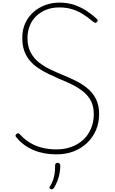

<svg xmlns="http://www.w3.org/2000/svg" viewBox="-20 -1166 883 1474"><path d="M413 19Q368 19 324.5 11.5Q281 4 242.5 -11.5Q204 -27 169.5 -51.5Q135 -76 108 -109Q99 -118 99 -124.5Q99 -131 106 -137Q113 -143 119.5 -143Q126 -143 135 -132Q169 -95 211.5 -69.5Q254 -44 305 -31.5Q356 -19 413 -19Q475 -19 527.5 -38Q580 -57 618.5 -92.5Q657 -128 678.5 -178.5Q700 -229 700 -290Q700 -350 678 -391.5Q656 -433 618 -463.5Q580 -494 533 -517Q486 -540 436 -560Q393 -579 351.5 -599Q310 -619 273.5 -643.5Q237 -668 209.5 -700Q182 -732 166.5 -775Q151 -818 151 -874Q151 -938 174 -988Q197 -1038 236.5 -1073Q276 -1108 327.5 -1127Q379 -1146 435 -1146Q501 -1146 553 -1127.5Q605 -1109 647 -1081Q689 -1053 722 -1022Q730 -1015 730.5 -1009.5Q731 -1004 724 -997Q716 -989 710 -991Q704 -993 693 -1001Q654 -1034 615.5 -1058Q577 -1082 533 -1095.5Q489 -1109 435 -1109Q380 -1109 335.5 -1091.5Q291 -1074 258.5 -1043Q226 -1012 208.5 -968.5Q191 -925 191 -874Q191 -810 214.5 -765Q238 -720 277 -688.5Q316 -657 364 -634Q412 -611 461 -591Q513 -570 563 -545Q613 -520 653.5 -486Q694 -452 717.5 -404.5Q741 -357 741 -290Q741 -224 717 -167.5Q693 -111 649 -69Q605 -27 545.5 -4Q486 19 413 19ZM370 286Q360 282 359.5 276.5Q359 271 367 259Q380 237 387.5 215.5Q395 194 399 168Q403 142 403 105Q403 97 407 90.5Q411 84 422 84Q433 84 438 90.5Q443 97 443 105Q443 133 437.5 163.5Q432 194 421 222.5Q410 251 395 275Q390 282 384.5 286Q379 290 370 286Z"/></svg>

Font: Playwrite BR Thin
Style: Regular
Weight: 250
Version: Version 1.003